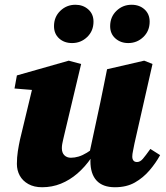

<svg xmlns="http://www.w3.org/2000/svg" viewBox="-20 -771 697 807"><path d="M157 16Q123 16 99 2.5Q75 -11 63 -33Q51 -55 51 -82Q51 -110 55 -135.5Q59 -161 64 -184L121 -421L164 -389L41 -399L51 -454L269 -516L321 -502L251 -208Q248 -195 245.5 -184.5Q243 -174 241.5 -165.5Q240 -157 240 -148Q240 -129 250.5 -118.5Q261 -108 278 -108Q294 -108 310.5 -113Q327 -118 345 -129Q363 -140 383 -156L393 -108H364Q337 -69 305 -41.5Q273 -14 236 1Q199 16 157 16ZM463 16Q412 16 386 -12Q360 -40 360 -94Q360 -102 361 -109Q362 -116 363 -123H355L402 -342Q409 -377 416 -410.5Q423 -444 430 -480L586 -516L621 -502L545 -167Q542 -150 539 -136.5Q536 -123 536 -113Q536 -102 541 -96Q546 -90 556 -90Q569 -90 580.5 -103.5Q592 -117 612 -145L653 -119Q635 -86 608.5 -55Q582 -24 547 -4Q512 16 463 16ZM283 -590Q250 -590 228.5 -609.5Q207 -629 207 -661Q207 -700 233.5 -725.5Q260 -751 297 -751Q329 -751 351 -731.5Q373 -712 373 -680Q373 -641 346.5 -615.5Q320 -590 283 -590ZM519 -590Q487 -590 465 -609.5Q443 -629 443 -661Q443 -700 469.5 -725.5Q496 -751 533 -751Q566 -751 587.5 -731.5Q609 -712 609 -680Q609 -641 582.5 -615.5Q556 -590 519 -590Z"/></svg>

Font: Source Serif 4 Black
Style: Italic
Weight: 900
Italic angle: -12°
Designer: Frank Grießhammer
Foundry: Adobe Systems Incorporated
Version: Version 4.004;hotconv 1.0.116;makeotfexe 2.5.65601